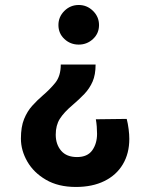

<svg xmlns="http://www.w3.org/2000/svg" viewBox="-20 -532 596 762"><path d="M292.5 -512.2Q259.3 -512.2 235.6 -488.8Q211.9 -465.3 211.9 -432.6Q211.9 -399.4 235.6 -377.2Q259.3 -355 292.5 -355Q325.2 -355 349.1 -377.2Q373 -399.4 373 -432.6Q373 -465.3 349.1 -488.8Q325.2 -512.2 292.5 -512.2ZM360.4 -58.6Q362.8 -45.4 364 -30Q365.2 -14.6 365.2 -1Q365.2 37.6 346.2 64.5Q327.1 91.3 285.6 91.3Q244.1 91.3 222.7 66.2Q201.2 41 201.2 2.4Q201.2 -34.7 217.5 -60.5Q233.9 -86.4 268.1 -115.2Q293.9 -137.2 314.7 -158.9Q335.4 -180.7 347.4 -208Q359.4 -235.4 359.4 -275.9H221.2Q221.2 -230.5 199.5 -203.6Q177.7 -176.8 149.4 -152.8Q127.9 -134.3 108.2 -112.5Q88.4 -90.8 75.7 -59.8Q63 -28.8 63 18.1Q63 64.9 88.4 109.1Q113.8 153.3 162.6 181.6Q211.4 210 281.2 210Q346.7 210 394.3 186.5Q441.9 163.1 467.5 120.1Q493.2 77.1 493.2 19Q493.2 2 490.5 -19.5Q487.8 -41 482.9 -60.1Z"/></svg>

Font: Estedad-FD-VF Thin
Style: Regular
Weight: 100
Designer: Amin Abedi
Version: Version 5.0